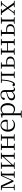

<svg xmlns="http://www.w3.org/2000/svg" viewBox="3132 -3698 826 7129"><g transform="rotate(-90 3544.5 -133.0)"><path d="M135 0H256V-27L169 -37V-223L161 -483L364 -45H403L600 -484L595 -222L592 -36L507 -27V0H748V-27L664 -36L662 -227V-285L664 -476L749 -485V-512H581L402 -113L217 -512H46V-485L135 -474V-37L45 -27V0Z M1203 -485 1290 -475V-447L1126 -264L990 -113V-475L1079 -485V-512H838V-485L921 -476L923 -285V-227L921 -35L838 -27V0H1079V-27L990 -36V-69L1150 -248L1290 -403V-36L1203 -27V0H1442V-27L1359 -35L1357 -227V-285L1359 -476L1442 -485V-512H1203Z M1884 -485 1967 -476C1968 -422 1969 -343 1969 -284H1689L1691 -476L1774 -485V-512H1533V-485L1616 -476L1618 -285V-227L1616 -35L1533 -27V0H1774V-27L1691 -36C1690 -91 1689 -176 1689 -254H1969C1969 -176 1968 -91 1967 -35L1884 -27V0H2124V-27L2041 -36L2039 -227V-285L2041 -476L2124 -485V-512H1884Z M2470 14C2558 14 2623 -26 2667 -91L2652 -105C2610 -57 2558 -32 2488 -32C2376 -32 2297 -102 2295 -261H2658C2662 -277 2664 -297 2664 -321C2664 -438 2588 -526 2462 -526C2331 -526 2220 -420 2220 -254C2220 -74 2325 14 2470 14ZM2296 -292C2304 -418 2374 -495 2460 -495C2546 -495 2595 -431 2595 -346C2595 -309 2586 -292 2553 -292Z M3061 14C3190 14 3281 -91 3281 -261C3281 -422 3195 -526 3073 -526C3014 -526 2951 -501 2901 -441L2896 -515L2883 -523L2739 -486V-461L2830 -456C2832 -406 2833 -351 2833 -282V30L2831 225L2742 233V260H3004V233L2905 225L2903 30V-58C2951 -3 3007 14 3061 14ZM2904 -413C2957 -467 3002 -483 3048 -483C3140 -483 3205 -409 3205 -259C3205 -94 3132 -30 3044 -30C2992 -30 2950 -44 2904 -90Z M3786 13C3821 13 3850 -2 3870 -33L3855 -49C3839 -32 3827 -26 3810 -26C3781 -26 3766 -45 3766 -111V-354C3766 -476 3710 -526 3598 -526C3491 -526 3419 -479 3398 -398C3402 -377 3416 -365 3438 -365C3461 -365 3476 -376 3481 -407L3497 -478C3526 -490 3554 -495 3581 -495C3661 -495 3697 -466 3697 -354V-316C3652 -305 3603 -292 3559 -279C3431 -241 3384 -190 3384 -114C3384 -31 3444 14 3521 14C3593 14 3638 -18 3699 -83C3706 -23 3733 13 3786 13ZM3697 -115C3631 -52 3593 -32 3551 -32C3493 -32 3455 -64 3455 -126C3455 -179 3487 -221 3573 -253C3610 -266 3654 -279 3697 -291Z M4296 0H4454V-27L4371 -36C4370 -91 4369 -173 4369 -227V-285C4369 -338 4370 -420 4371 -476L4454 -485V-512H4031V-485L4119 -474C4114 -344 4097 -233 4066 -146C4049 -100 4032 -72 4006 -52C3987 -71 3971 -81 3951 -81C3929 -81 3915 -71 3906 -51C3906 -13 3933 10 3970 10C4023 10 4069 -31 4101 -135C4131 -226 4149 -345 4155 -482H4297L4299 -285V-227L4297 -35L4214 -27V0Z M4555 0H4796C4948 0 5009 -71 5009 -161C5009 -248 4952 -316 4812 -316C4778 -316 4744 -313 4710 -307L4712 -476L4794 -485V-512H4555V-485L4638 -476L4640 -285V-227L4638 -36L4555 -27ZM4710 -277C4738 -281 4765 -284 4793 -284C4894 -284 4940 -243 4940 -158C4940 -69 4887 -29 4779 -29H4712C4711 -84 4710 -170 4710 -227Z M5426 -485 5509 -476C5510 -422 5511 -343 5511 -284H5231L5233 -476L5316 -485V-512H5075V-485L5158 -476L5160 -285V-227L5158 -35L5075 -27V0H5316V-27L5233 -36C5232 -91 5231 -176 5231 -254H5511C5511 -176 5510 -91 5509 -35L5426 -27V0H5666V-27L5583 -36L5581 -227V-285L5583 -476L5666 -485V-512H5426Z M5765 0H5998C6150 0 6211 -71 6211 -161C6211 -248 6156 -316 6015 -316C5983 -316 5951 -313 5920 -308L5922 -476L6004 -485V-512H5765V-485L5848 -476L5850 -285V-227L5848 -36L5765 -27ZM5920 -278C5945 -282 5971 -284 5998 -284C6097 -284 6142 -243 6142 -158C6142 -69 6089 -29 5982 -29H5922C5921 -84 5920 -170 5920 -227ZM6228 -485 6311 -476C6312 -420 6313 -339 6313 -285V-227C6313 -173 6312 -91 6311 -35L6228 -27V0H6469V-27L6386 -36L6384 -227V-285L6386 -476L6469 -485V-512H6228Z M6877 -483 6957 -474 6894 -388 6828 -294 6701 -475 6778 -483V-512H6551V-483L6621 -476L6778 -249L6616 -35L6544 -27V0H6739V-27L6660 -36L6726 -129L6795 -225L6926 -35L6843 -27V0H7079V-27L7009 -35L6844 -270L7000 -475L7068 -483V-512H6877Z"/></g></svg>

Font: Noto Serif KR Light
Style: Regular
Weight: 300
Designer: Ryoko NISHIZUKA 西塚涼子 (kana & ideographs); Frank Grießhammer (Latin, Greek & Cyrillic); Wenlong ZHANG 张文龙 (bopomofo); San
Foundry: Adobe
Version: Version 2.001;hotconv 1.1.0;makeotfexe 2.6.0